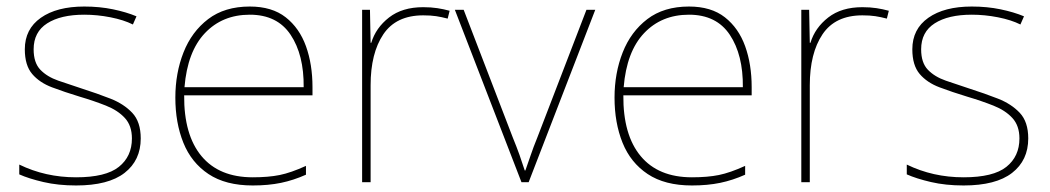

<svg xmlns="http://www.w3.org/2000/svg" viewBox="-20 -558 3216 588"><path d="M411 -134Q411 -67 361.5 -28.5Q312 10 213 10Q158 10 113 -0.5Q68 -11 39 -24V-54Q119 -15 213 -15Q304 -15 344 -47Q384 -79 384 -134Q384 -173 362.5 -196.5Q341 -220 304.5 -234.5Q268 -249 224 -262Q178 -276 139.5 -290.5Q101 -305 78.5 -331.5Q56 -358 56 -407Q56 -469 105 -503.5Q154 -538 238 -538Q285 -538 326 -529.5Q367 -521 398 -508L387 -483Q359 -497 318.5 -505Q278 -513 238 -513Q166 -513 124.5 -486.5Q83 -460 83 -407Q83 -366 103.5 -344.5Q124 -323 158.5 -311Q193 -299 233 -286Q277 -272 318 -256Q359 -240 385 -212.5Q411 -185 411 -134Z M745 -538Q813 -538 855 -505Q897 -472 917 -416.5Q937 -361 937 -291V-266H544Q543 -145 597 -80Q651 -15 754 -15Q802 -15 836.5 -22Q871 -29 917 -50V-23Q879 -6 840.5 2Q802 10 754 10Q671 10 618.5 -25Q566 -60 541.5 -121Q517 -182 517 -259Q517 -334 542 -397.5Q567 -461 617.5 -499.5Q668 -538 745 -538ZM745 -513Q661 -513 607.5 -456.5Q554 -400 545 -291H910Q911 -390 870 -451.5Q829 -513 745 -513Z M1276 -536Q1300 -536 1319.5 -533Q1339 -530 1357 -525L1351 -501Q1332 -506 1315.5 -508.5Q1299 -511 1276 -511Q1193 -511 1154 -453Q1115 -395 1115 -297V0H1089V-528H1113L1115 -427H1117Q1131 -473 1171.5 -504.5Q1212 -536 1276 -536Z M1577 0 1373 -528H1400L1550 -138Q1563 -106 1571 -83.5Q1579 -61 1587 -36H1589Q1598 -61 1605.5 -83.5Q1613 -106 1626 -138L1776 -528H1803L1599 0Z M2090 -538Q2158 -538 2200 -505Q2242 -472 2262 -416.5Q2282 -361 2282 -291V-266H1889Q1888 -145 1942 -80Q1996 -15 2099 -15Q2147 -15 2181.5 -22Q2216 -29 2262 -50V-23Q2224 -6 2185.5 2Q2147 10 2099 10Q2016 10 1963.5 -25Q1911 -60 1886.5 -121Q1862 -182 1862 -259Q1862 -334 1887 -397.5Q1912 -461 1962.5 -499.5Q2013 -538 2090 -538ZM2090 -513Q2006 -513 1952.5 -456.5Q1899 -400 1890 -291H2255Q2256 -390 2215 -451.5Q2174 -513 2090 -513Z M2621 -536Q2645 -536 2664.5 -533Q2684 -530 2702 -525L2696 -501Q2677 -506 2660.5 -508.5Q2644 -511 2621 -511Q2538 -511 2499 -453Q2460 -395 2460 -297V0H2434V-528H2458L2460 -427H2462Q2476 -473 2516.5 -504.5Q2557 -536 2621 -536Z M3129 -134Q3129 -67 3079.5 -28.5Q3030 10 2931 10Q2876 10 2831 -0.5Q2786 -11 2757 -24V-54Q2837 -15 2931 -15Q3022 -15 3062 -47Q3102 -79 3102 -134Q3102 -173 3080.5 -196.5Q3059 -220 3022.5 -234.5Q2986 -249 2942 -262Q2896 -276 2857.5 -290.5Q2819 -305 2796.5 -331.5Q2774 -358 2774 -407Q2774 -469 2823 -503.5Q2872 -538 2956 -538Q3003 -538 3044 -529.5Q3085 -521 3116 -508L3105 -483Q3077 -497 3036.5 -505Q2996 -513 2956 -513Q2884 -513 2842.5 -486.5Q2801 -460 2801 -407Q2801 -366 2821.5 -344.5Q2842 -323 2876.5 -311Q2911 -299 2951 -286Q2995 -272 3036 -256Q3077 -240 3103 -212.5Q3129 -185 3129 -134Z"/></svg>

Font: Noto Sans Tamil Thin
Style: Regular
Weight: 100
Designer: Jelle Bosma - Monotype Design Team
Foundry: Monotype Imaging Inc.
Version: Version 2.004; ttfautohint (v1.8.4.7-5d5b)